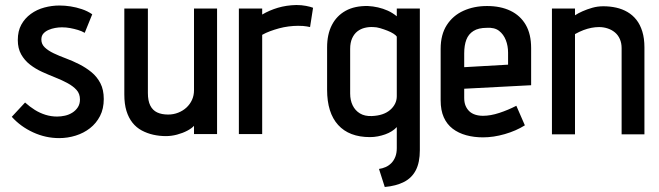

<svg xmlns="http://www.w3.org/2000/svg" viewBox="-20 -535 2628 766"><path d="M318 -404 348 -478Q329 -491 306.5 -498.5Q284 -506 261.5 -509.5Q239 -513 217 -513Q187 -513 157 -505Q127 -497 103 -479.5Q79 -462 65 -436.5Q51 -411 51 -375Q51 -342 64.5 -318Q78 -294 100 -277Q122 -260 148.5 -248Q175 -236 201.5 -225.5Q228 -215 250 -203Q272 -191 285.5 -176Q299 -161 299 -138Q299 -120 290.5 -107Q282 -94 268.5 -85.5Q255 -77 239 -73.5Q223 -70 208 -70Q184 -70 161.5 -77Q139 -84 119 -96.5Q99 -109 80 -126L27 -69Q62 -30 112 -7Q162 16 216 16Q250 16 282 6Q314 -4 339 -23.5Q364 -43 379 -72Q394 -101 394 -140Q394 -177 380.5 -203Q367 -229 345 -247Q323 -265 296.5 -278.5Q270 -292 243 -302Q216 -312 194 -322.5Q172 -333 158.5 -346Q145 -359 145 -377Q145 -392 153 -401Q161 -410 173.5 -415.5Q186 -421 200 -423.5Q214 -426 227 -426Q244 -426 260 -423Q276 -420 291 -415.5Q306 -411 318 -404Z M754 -33V0H846V-501H754V-175Q754 -154 746 -136.5Q738 -119 724 -106Q710 -93 691 -85.5Q672 -78 651 -78Q625 -78 607 -86.5Q589 -95 579.5 -114Q570 -133 570 -164V-501H476V-158Q476 -120 484.5 -92.5Q493 -65 508.5 -45.5Q524 -26 545.5 -14.5Q567 -3 591.5 2.5Q616 8 642 8Q664 8 686.5 2Q709 -4 727 -13.5Q745 -23 754 -33Z M1217 -427 1229 -504Q1219 -508 1201 -511.5Q1183 -515 1162 -515Q1122 -514 1088.5 -504Q1055 -494 1026 -477V-501H933V0H1026V-396Q1040 -404 1057.5 -410.5Q1075 -417 1093.5 -422Q1112 -427 1131.5 -429.5Q1151 -432 1169 -432Q1192 -432 1204.5 -429.5Q1217 -427 1217 -427Z M1655 64V-501H1563V-470Q1546 -484 1527 -492.5Q1508 -501 1488 -505.5Q1468 -510 1448 -511Q1395 -512 1359 -492Q1323 -472 1304 -435Q1285 -398 1285 -346V-177Q1285 -85 1329 -36.5Q1373 12 1456 12Q1472 12 1487.5 9Q1503 6 1517 1Q1531 -4 1543 -11.5Q1555 -19 1563 -28V56Q1563 76 1557 91Q1551 106 1541 116Q1531 126 1518.5 131.5Q1506 137 1492 139L1515 211Q1560 207 1591.5 191Q1623 175 1639 144Q1655 113 1655 64ZM1563 -389V-151Q1563 -135 1556 -121Q1549 -107 1536 -96Q1523 -85 1505 -79Q1487 -73 1463 -72Q1435 -71 1416 -82.5Q1397 -94 1387 -114.5Q1377 -135 1377 -162V-340Q1377 -365 1385 -382.5Q1393 -400 1406 -410Q1419 -420 1435.5 -424Q1452 -428 1469 -427Q1482 -427 1497 -422.5Q1512 -418 1526 -412.5Q1540 -407 1550 -400.5Q1560 -394 1563 -389Z M1832 -144V-181L2099 -195V-343Q2099 -399 2077.5 -436Q2056 -473 2016.5 -492Q1977 -511 1923 -511Q1871 -511 1829 -492Q1787 -473 1762.5 -435Q1738 -397 1738 -340V-135Q1738 -95 1750.5 -67Q1763 -39 1786 -21.5Q1809 -4 1840 4.5Q1871 13 1907 13Q1949 13 1994 0Q2039 -13 2074 -35L2040 -113Q2007 -96 1972 -84.5Q1937 -73 1907 -73Q1890 -73 1876 -77.5Q1862 -82 1852.5 -91Q1843 -100 1837.5 -113Q1832 -126 1832 -144ZM2007 -325V-277L1832 -267V-322Q1832 -354 1840.5 -376.5Q1849 -399 1869 -411.5Q1889 -424 1922 -424Q1953 -426 1971 -412Q1989 -398 1998 -375Q2007 -352 2007 -325Z M2460 -343V1H2551V-346Q2551 -382 2542.5 -409.5Q2534 -437 2519 -456Q2504 -475 2483.5 -487Q2463 -499 2438.5 -504.5Q2414 -510 2387 -510Q2364 -510 2343 -504Q2322 -498 2304 -490Q2286 -482 2274 -474V-501H2182V1H2274V-399Q2292 -409 2308 -415Q2324 -421 2339.5 -424Q2355 -427 2370 -427Q2388 -427 2404.5 -421.5Q2421 -416 2433.5 -405.5Q2446 -395 2453 -379Q2460 -363 2460 -343Z"/></svg>

Font: Advent Pro SemiBold
Style: Regular
Weight: 600
Designer: VivaRado, Andreas Kalpakidis
Foundry: VivaRado, Andreas Kalpakidis
Version: Version 3.000